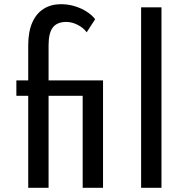

<svg xmlns="http://www.w3.org/2000/svg" viewBox="-20 -895 892 915"><path d="M114.5 0V-438.5H58V-512H114.5V-678.5Q114.5 -743 133.5 -786.8Q152.5 -830.5 187.8 -852.8Q223 -875 270.5 -875Q305.5 -875 337 -865.2Q368.5 -855.5 393.2 -839.5Q418 -823.5 433.5 -803.5L393 -741Q379 -761.5 351.2 -776Q323.5 -790.5 296 -790.5Q252.5 -790.5 232 -764.5Q211.5 -738.5 211.5 -679V-512H471V0H374V-438.5H211.5V0Z M652.5 0V-860H749.5V0Z"/></svg>

Font: Spartan Thin Medium
Style: Regular
Weight: 500
Version: Version 1.004